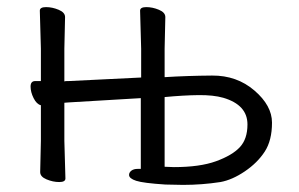

<svg xmlns="http://www.w3.org/2000/svg" viewBox="-20 -504 841 540"><path d="M377 -286V-367L374 -474Q374 -484 391.5 -484Q409 -484 427 -476.5Q445 -469 445 -456L443 -367V-287Q507 -291 576.5 -291.5Q646 -292 695.5 -249.5Q745 -207 745 -159Q745 -109 724.5 -77.5Q704 -46 668.5 -22Q633 2 600 8Q548 16 495 16L445 15Q383 11 363 4.5Q343 -2 343 -12Q343 -19 349.5 -24Q356 -29 367 -29H376V-228L174 -216L161 -215V-108L164 -2Q164 8 146.5 8Q129 8 111 0.5Q93 -7 93 -20L95 -108V-208Q83 -211 74.5 -228Q66 -245 66 -260.5Q66 -276 79 -276H95V-367L92 -474Q92 -484 109.5 -484Q127 -484 145 -476.5Q163 -469 163 -456L161 -367V-275Q164 -276 168 -276H173ZM443 -35 469 -34Q542 -34 587.5 -50.5Q633 -67 654.5 -90Q676 -113 676 -154Q676 -209 608 -229Q580 -237 538 -236.5Q496 -236 443 -231Z"/></svg>

Font: LXGW WenKai Lite
Style: Regular
Weight: 400
Designer: LXGW / Fontworks Inc.
Foundry: LXGW / Fontworks Inc.
Version: Version 1.511; March 25, 2025